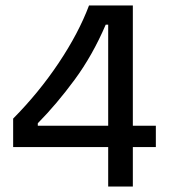

<svg xmlns="http://www.w3.org/2000/svg" viewBox="-20 -681 621 701"><path d="M28 -144V-248Q122 -343 194.5 -451.5Q267 -560 305 -661H465V-222H549V-144H465V0H375V-144ZM118 -222H375V-591H366Q318 -479 252.5 -390Q187 -301 118 -231Z"/></svg>

Font: Bricolage Grotesque 12pt
Style: Regular
Weight: 400
Designer: Mathieu Triay
Foundry: Atelier Triay
Version: Version 1.001; ttfautohint (v1.8.4.7-5d5b);gftools[0.9.33.de